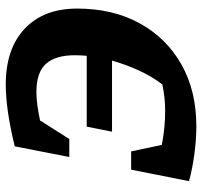

<svg xmlns="http://www.w3.org/2000/svg" viewBox="-38 -670 718 683"><g transform="rotate(-90 321.5 -328.0)"><path d="M214 11Q171 11 119.5 4.5Q68 -2 19 -15L60 -221H125L148 -112Q208 -100 269 -100Q316 -100 363 -110Q391 -146 412.5 -193Q434 -240 448 -289H195L213 -379H465Q467 -401 467 -421Q467 -490 436.5 -524Q406 -558 336 -558Q295 -558 235 -545L169 -441H105L143 -635Q273 -667 363 -667Q490 -667 561.5 -599.5Q633 -532 633 -413Q633 -286 580.5 -190.5Q528 -95 434 -42Q340 11 214 11Z"/></g></svg>

Font: Piazzolla SC
Style: Bold Italic
Weight: 700
Italic angle: -11.3°
Designer: Juan Pablo del Peral
Foundry: Huerta Tipografica
Version: Version 1.330